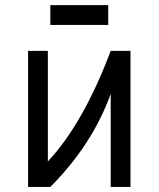

<svg xmlns="http://www.w3.org/2000/svg" viewBox="-20 -738 626 758"><path d="M178.7 -639.6V-717.8H407.2V-639.6ZM90.8 0V-537.1H168.9V-100.6Q309.1 -250.5 417 -537.1H495.1V0H417V-367.2Q344.2 -166 178.7 0Z"/></svg>

Font: Consola Mono
Style: Book
Weight: 400
Monospace: yes
Version: Version 2.001